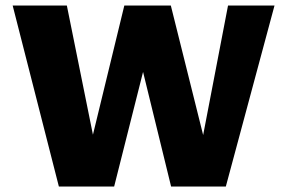

<svg xmlns="http://www.w3.org/2000/svg" viewBox="-20 -678 1044 698"><path d="M602 0 441 -658H601L753 -49H692L809 -658H978L801 0ZM194 0 26 -658H223L346 -49H284L432 -658H561L395 0Z"/></svg>

Font: Ysabeau Office Black
Style: Regular
Weight: 900
Designer: Christian Thalmann (Catharsis Fonts)
Version: Version 2.001;gftools[0.9.30]; featfreeze: tnum,lnum,ss02